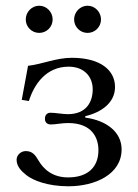

<svg xmlns="http://www.w3.org/2000/svg" viewBox="-20 -641 484 671"><path d="M38 -83C38 -61 52 -45 72 -29C95 -11 145 10 219 10C313 10 405 -32 405 -119C405 -179 353 -220 278 -230V-235C333 -248 382 -281 382 -337C382 -395 332 -439 231 -439C176 -439 129 -417 78 -411L56 -292L81 -288C99 -346 141 -408 220 -408C274 -408 304 -373 304 -329C304 -285 282 -242 217 -242C199 -242 174 -247 156 -247C148 -247 137 -242 137 -226C137 -210 149 -206 157 -206C175 -206 195 -211 218 -211C301 -211 324 -160 324 -116C324 -57 287 -21 218 -21C165 -21 133 -48 114 -81C104 -98 94 -113 70 -113C53 -113 38 -99 38 -83ZM70 -573C70 -547 91 -526 117 -526C143 -526 164 -547 164 -573C164 -599 143 -621 117 -621C91 -621 70 -599 70 -573ZM239 -573C239 -547 260 -526 286 -526C312 -526 333 -547 333 -573C333 -599 312 -621 286 -621C260 -621 239 -599 239 -573Z"/></svg>

Font: Libertinus Serif Display
Style: Regular
Weight: 400
Designer: Philipp H. Poll
Foundry: Khaled Hosny
Version: Version 6.1